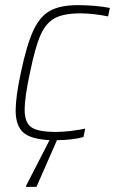

<svg xmlns="http://www.w3.org/2000/svg" viewBox="-20 -538 448 748"><path d="M97 -256Q76 -159 76 -111Q76 -60 102.5 -42Q129 -24 197 -24Q225 -24 257.5 -28Q290 -32 312 -37L305 -4Q260 8 202 8L122 190H81L82 185L173 8Q99 4 70 -22.5Q41 -49 41 -108Q41 -160 61 -254Q84 -363 109.5 -418.5Q135 -474 175 -496Q215 -518 284 -518Q315 -518 350 -515Q385 -512 408 -507L401 -474Q378 -479 348.5 -482.5Q319 -486 294 -486Q229 -486 194 -467.5Q159 -449 138 -401.5Q117 -354 97 -256Z"/></svg>

Font: Saira Semi Condensed Thin
Style: Italic
Weight: 100
Width: 4
Italic angle: -12°
Designer: Hector Gatti with collaboration of the Omnibus-Type team
Foundry: Omnibus-Type
Version: Version 1.001; ttfautohint (v1.8)